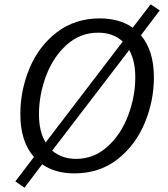

<svg xmlns="http://www.w3.org/2000/svg" viewBox="-20 -792 778 887"><path d="M718 -744 631 -629Q691 -558 691 -435Q691 -325 648 -222.5Q605 -120 522 -55.5Q439 9 323 9Q235 9 175 -33L93 75L51 46L137 -67Q74 -138 74 -264Q74 -376 117 -478Q160 -580 243.5 -643.5Q327 -707 441 -707Q532 -707 593 -664L676 -772ZM160 -264Q160 -184 191 -134L547 -600Q503 -641 434 -641Q350 -641 287.5 -584.5Q225 -528 192.5 -440.5Q160 -353 160 -264ZM605 -435Q605 -511 577 -561L221 -96Q267 -58 331 -58Q414 -58 476.5 -114.5Q539 -171 572 -258.5Q605 -346 605 -435Z"/></svg>

Font: Bitter Pro
Style: Italic
Weight: 400
Italic angle: -9°
Designer: Sol Matas, and Bitter project Authors
Foundry: Sol Matas
Version: Version 1.010